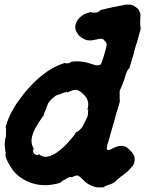

<svg xmlns="http://www.w3.org/2000/svg" viewBox="-34 -769 633 836"><path d="M525 -749Q544 -750 560 -736Q569 -730 570 -726Q570 -725 572 -722Q574 -719 576 -713Q579 -703 577 -690Q576 -684 576.5 -671Q577 -658 577 -655Q577 -648 579 -649V-647Q577 -635 573 -624Q571 -615 569.5 -610Q568 -605 566 -598Q564 -591 564 -590.5Q564 -590 562.5 -585.5Q561 -581 558.5 -573Q556 -565 555.5 -563.5Q555 -562 552.5 -552.5Q550 -543 547 -531Q540 -508 534 -488Q531 -476 530 -474Q529 -472 528 -470L527 -469Q526 -471 522 -464Q514 -449 512 -439Q506 -417 503 -412Q501 -408 499 -401.5Q497 -395 494 -389Q489 -377 487 -373Q487 -371 487 -359Q487 -347 487 -340Q487 -333 487.5 -332.5Q488 -332 488 -328Q487 -322 478 -293Q476 -286 474 -281Q471 -268 467 -255Q465 -247 463.5 -242.5Q462 -238 461 -233.5Q460 -229 457 -220Q450 -194 443 -170Q437 -152 433 -137Q429 -119 433 -117Q440 -113 455 -122Q484 -138 505 -133Q519 -129 533 -114Q542 -105 548 -95Q554 -82 552 -70Q551 -62 548 -53Q546 -48 536 -38Q529 -31 524.5 -25.5Q520 -20 516.5 -18Q513 -16 510 -13Q507 -10 500 -5.5Q493 -1 489 2.5Q485 6 482 8.5Q479 11 473 16.5Q467 22 465 24Q455 31 442 35Q440 35 437.5 36Q435 37 433 38Q431 39 431 39Q431 39 426.5 40.5Q422 42 421 43L419 44L421 45H423L421 46Q419 46 415.5 46.5Q412 47 403.5 47Q395 47 390 47Q376 45 363 39Q343 30 330 16Q310 -4 304 -5Q298 -5 289 -2Q285 0 282 1.5Q279 3 278 3Q277 3 277 2Q278 1 272 2Q269 3 267 3Q261 4 253 10Q248 13 248 13.5Q248 14 238 18Q234 21 233 22L232 23H235L237 22L233 24Q229 26 228 26Q223 29 209 32Q188 36 174 37Q139 39 111 30Q110 30 108 29.5Q106 29 104.5 28.5Q103 28 101 27Q82 21 60 7Q37 -9 22 -28Q8 -47 -1 -66Q-6 -76 -10 -89Q-11 -95 -11 -95Q-11 -95 -10 -95Q-9 -95 -9 -97.5Q-9 -100 -9.5 -102Q-10 -104 -9 -104Q-8 -104 -9 -106L-10 -108L-11 -111L-14 -147V-145L-13 -147Q-13 -148 -12 -154V-160L-8 -176Q-8 -177 -8 -183Q-8 -189 -8 -196.5Q-8 -204 -8 -206Q-6 -212 -9 -213H-10L-9 -217Q1 -256 24 -295Q39 -321 43 -324Q44 -325 44 -326Q44 -327 59.5 -347.5Q75 -368 84 -378Q158 -462 231 -489Q239 -492 245 -494L250 -495L251 -494Q252 -493 257 -493L265 -494Q265 -494 266 -494Q274 -496 274 -499Q274 -500 284 -501Q322 -505 360 -492Q377 -486 384 -485Q390 -484 394 -485Q404 -485 407 -493Q411 -501 421 -535Q430 -567 430.5 -574Q431 -581 425 -588Q421 -592 418 -595Q415 -600 408 -600Q401 -601 381 -596Q366 -593 359 -593Q340 -592 323 -604Q305 -615 297 -635Q293 -644 294 -653Q294 -664 299 -673Q306 -689 325 -702Q338 -711 356 -715Q363 -717 364 -716Q366 -713 372 -714Q375 -715 375.5 -714.5Q376 -714 378.5 -714Q381 -714 384 -714Q394 -716 394 -718Q393 -719 396 -719.5Q399 -720 401 -721L403 -723L402 -724L400 -725L407 -726Q415 -728 436 -733Q445 -735 454 -737Q463 -739 474 -741Q476 -741 495 -745Q505 -748 510.5 -748.5Q516 -749 517 -749Q518 -749 525 -749ZM302 -377Q294 -379 283 -376Q280 -375 274 -372.5Q268 -370 265.5 -369Q263 -368 260 -366Q257 -364 258 -367Q259 -368 258 -369Q255 -370 249 -366H248Q248 -367 248 -367Q245 -367 241 -364Q240 -364 238.5 -363.5Q237 -363 234 -362Q229 -359 217 -356Q209 -353 208 -352Q193 -341 181 -327Q177 -322 174 -315Q173 -311 167.5 -298Q162 -285 161.5 -283Q161 -281 159.5 -278.5Q158 -276 158 -273Q158 -270 157.5 -268.5Q157 -267 149 -257Q134 -236 121 -213Q111 -195 106 -176Q101 -155 105 -140Q109 -126 116 -118L117 -117L114 -118Q112 -119 111 -119.5Q110 -120 110 -119Q108 -115 111 -111V-109Q109 -110 112 -104Q115 -98 120 -96Q123 -95 123 -95.5Q123 -96 125 -95Q130 -91 134 -96Q135 -99 136 -98Q140 -93 150 -89Q156 -86 164 -86Q184 -86 212 -104Q243 -125 274 -162Q286 -176 297 -192Q300 -196 301 -196Q305 -195 309 -200Q310 -203 311 -202Q313 -202 316 -207Q317 -208 317 -208Q317 -208 318 -208Q318 -208 320.5 -211Q323 -214 323.5 -215Q324 -216 326 -219Q335 -238 341 -249Q343 -255 345 -257Q348 -262 348 -267Q349 -269 349 -271Q349 -273 349 -273V-275V-282Q349 -281 349 -284Q351 -288 350 -291Q349 -292 348 -291L346 -290L347 -292Q348 -297 350 -309Q351 -321 348 -330Q345 -343 329 -359Q312 -375 302 -377Z"/></svg>

Font: TT2020 Style B
Style: Italic
Weight: 400
Italic angle: -15°
Version: Version 0.2.000